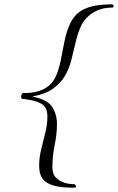

<svg xmlns="http://www.w3.org/2000/svg" viewBox="-20 -746 543 883"><path d="M313 117Q212 117 180 81Q160 58 160 17Q160 -21 169.5 -59.5Q179 -98 188.5 -136.5Q198 -175 198 -211Q198 -240 185 -256Q166 -282 86 -291Q77 -291 77 -302Q77 -308 81 -314Q85 -320 92 -318Q165 -318 206 -353Q229 -373 241.5 -406Q254 -439 261.5 -479.5Q269 -520 277.5 -560.5Q286 -601 301.5 -635.5Q317 -670 345 -691Q392 -726 492 -726H497Q497 -726 500 -723Q503 -720 503 -716Q503 -711 491 -711Q455 -710 430 -699Q405 -688 389 -674Q362 -651 348.5 -617.5Q335 -584 326.5 -546Q318 -508 308 -469.5Q298 -431 278.5 -397Q259 -363 223.5 -338Q188 -313 128 -302Q197 -289 219.5 -255Q242 -221 242 -175Q242 -130 231.5 -79Q221 -28 221 22Q221 51 233 66Q243 79 265.5 90Q288 101 322 101Q322 101 326 104.5Q330 108 330 112Q330 117 318 117Z"/></svg>

Font: Gwendolyn
Style: Bold
Weight: 700
Designer: Robert E. Leuschke
Foundry: Robert E. Leuschke
Version: Version 1.010; ttfautohint (v1.8.3)